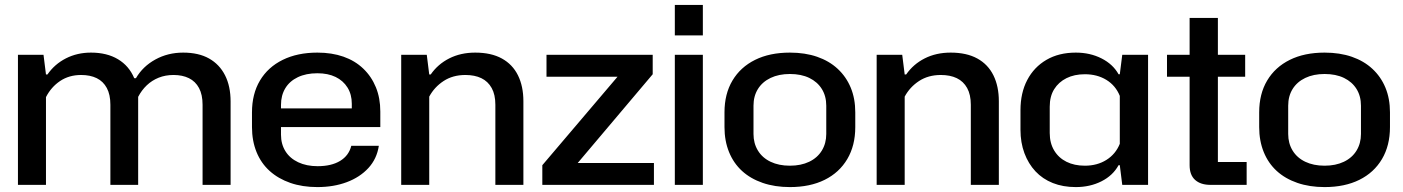

<svg xmlns="http://www.w3.org/2000/svg" viewBox="-20 -752 5708 781"><path d="M53 0V-529H157L167 -449H173Q202 -491 248 -514.5Q294 -538 350 -538Q415 -538 460 -511Q505 -484 526 -434H533Q561 -482 612 -510Q663 -538 725 -538Q788 -538 830.5 -514Q873 -490 895.5 -445.5Q918 -401 918 -339V0H804V-326Q804 -367 789.5 -394Q775 -421 748.5 -434Q722 -447 686 -447Q653 -447 625.5 -436Q598 -425 577 -405Q556 -385 542 -358Q542 -351 542 -344.5Q542 -338 542 -331V0H429V-326Q429 -367 414.5 -394Q400 -421 373.5 -434Q347 -447 310 -447Q261 -447 224.5 -422.5Q188 -398 167 -357V0Z M1271 9Q1210 9 1161 -8Q1112 -25 1077 -56.5Q1042 -88 1023.5 -133.5Q1005 -179 1005 -235V-295Q1005 -370 1037.5 -424.5Q1070 -479 1130 -508.5Q1190 -538 1271 -538Q1330 -538 1377 -521.5Q1424 -505 1457.5 -473Q1491 -441 1509 -397Q1527 -353 1527 -298V-235H1105V-311H1423L1411 -294V-330Q1411 -368 1393.5 -396Q1376 -424 1345 -439Q1314 -454 1271 -454Q1225 -454 1191.5 -438Q1158 -422 1140.5 -393Q1123 -364 1123 -325V-204Q1123 -166 1141 -137Q1159 -108 1193 -92Q1227 -76 1272 -76Q1328 -76 1363.5 -97.5Q1399 -119 1409 -159H1521Q1513 -106 1478.5 -68.5Q1444 -31 1390.5 -11Q1337 9 1271 9Z M1612 0V-529H1716L1726 -449H1732Q1761 -491 1807.5 -514.5Q1854 -538 1913 -538Q1978 -538 2021.5 -514Q2065 -490 2087 -445.5Q2109 -401 2109 -340V0H1995V-326Q1995 -367 1980 -394Q1965 -421 1938 -434Q1911 -447 1873 -447Q1822 -447 1784.5 -422.5Q1747 -398 1726 -359V0Z M2186 0V-80L2492 -440H2203V-529H2635V-450L2330 -89H2640V0Z M2725 0V-529H2839V0ZM2725 -608V-732H2839V-608Z M3193 9Q3132 9 3082.5 -8Q3033 -25 2998.5 -56.5Q2964 -88 2945.5 -133.5Q2927 -179 2927 -235V-295Q2927 -370 2959.5 -424.5Q2992 -479 3051.5 -508.5Q3111 -538 3193 -538Q3255 -538 3304 -521Q3353 -504 3387.5 -472Q3422 -440 3440.5 -395.5Q3459 -351 3459 -295V-235Q3459 -160 3426.5 -105Q3394 -50 3334.5 -20.5Q3275 9 3193 9ZM3193 -78Q3238 -78 3271.5 -94Q3305 -110 3323 -139.5Q3341 -169 3341 -207V-322Q3341 -361 3323 -390Q3305 -419 3272 -435Q3239 -451 3193 -451Q3148 -451 3114.5 -435Q3081 -419 3063 -390Q3045 -361 3045 -322V-207Q3045 -169 3063 -139.5Q3081 -110 3114.5 -94Q3148 -78 3193 -78Z M3546 0V-529H3650L3660 -449H3666Q3695 -491 3741.5 -514.5Q3788 -538 3847 -538Q3912 -538 3955.5 -514Q3999 -490 4021 -445.5Q4043 -401 4043 -340V0H3929V-326Q3929 -367 3914 -394Q3899 -421 3872 -434Q3845 -447 3807 -447Q3756 -447 3718.5 -422.5Q3681 -398 3660 -359V0Z M4356 9Q4304 9 4262.5 -7.5Q4221 -24 4192 -55Q4163 -86 4147 -129Q4131 -172 4131 -224V-304Q4131 -374 4158.5 -426.5Q4186 -479 4236.5 -508.5Q4287 -538 4356 -538Q4414 -538 4460.5 -514.5Q4507 -491 4530 -450H4535L4545 -529H4650V0H4545L4535 -80H4530Q4507 -38 4460.5 -14.5Q4414 9 4356 9ZM4393 -78Q4443 -78 4480.5 -101.5Q4518 -125 4535 -167V-362Q4518 -404 4480.5 -427Q4443 -450 4393 -450Q4350 -450 4318 -434Q4286 -418 4268 -389Q4250 -360 4250 -318V-211Q4250 -170 4268 -140Q4286 -110 4318 -94Q4350 -78 4393 -78Z M4904 0Q4864 0 4841.5 -20Q4819 -40 4819 -80V-679H4934V-93H5051V0ZM4727 -440V-529H5045V-440Z M5368 9Q5307 9 5257.5 -8Q5208 -25 5173.5 -56.5Q5139 -88 5120.5 -133.5Q5102 -179 5102 -235V-295Q5102 -370 5134.5 -424.5Q5167 -479 5226.5 -508.5Q5286 -538 5368 -538Q5430 -538 5479 -521Q5528 -504 5562.5 -472Q5597 -440 5615.5 -395.5Q5634 -351 5634 -295V-235Q5634 -160 5601.5 -105Q5569 -50 5509.5 -20.5Q5450 9 5368 9ZM5368 -78Q5413 -78 5446.5 -94Q5480 -110 5498 -139.5Q5516 -169 5516 -207V-322Q5516 -361 5498 -390Q5480 -419 5447 -435Q5414 -451 5368 -451Q5323 -451 5289.5 -435Q5256 -419 5238 -390Q5220 -361 5220 -322V-207Q5220 -169 5238 -139.5Q5256 -110 5289.5 -94Q5323 -78 5368 -78Z"/></svg>

Font: Hubot Sans Medium
Style: Regular
Weight: 500
Designer: Deni Anggara
Foundry: GitHub, Inc., Subsidiary of Microsoft Corporation
Version: Version 2.000